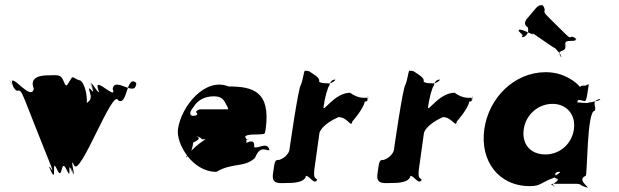

<svg xmlns="http://www.w3.org/2000/svg" viewBox="-20 -872 2952 915"><path d="M212 -513C186 -513 116 -511 141 -449C129 -387 33 -526 37 -478C61 -416 3 -534 34 -475C74 -396 62 -488 99 -394C123 -332 197 -146 222 -84C249 -15 198 -121 221 -55C243 8 199 -116 224 -54C252 4 223 -128 252 -64C280 -4 268 -124 297 -64C326 0 296 -121 323 -54C347 8 301 -117 326 -55C348 3 307 -142 333 -84C361 -24 518 -456 543 -394C589 -363 581 -524 631 -475C655 -413 604 -540 629 -478C629 -401 528 -511 517 -449C541 -387 426 -513 447 -449C468 -389 397 -517 419 -461C443 -399 391 -522 416 -460C443 -392 387 -495 410 -426C431 -363 319 -378 344 -316C341 -207 261 -260 287 -163C305 -98 316 -99 330 -99C349 -137 347 -207 374 -316C416 -378 383 -490 357 -490C329 -498 329 -517 314 -489C294 -455 295 -458 281 -490C269 -520 246 -513 212 -513Z M1242 -238C1244 -242 1245 -252 1246 -256C1271 -436 1186 -460 1069 -460C959 -505 844 -368 828 -256C819 -189 895 -53 1011 -53C1087 -98 1144 -72 1195 -119C1220 -182 1247 -153 1264 -156V-158C1252 -200 1211 -161 1191 -171C1197 -216 1155 -191 1155 -191C1154 -240 1138 -207 1138 -213C1144 -258 1135 -213 1135 -213C1141 -251 1105 -260 1059 -254C993 -232 935 -198 896 -158C861 -123 854 -104 886 -142C896 -158 899 -181 901 -193C937 -209 930 -216 915 -224C911 -225 940 -217 941 -209C936 -207 1171 -206 1171 -206C1167 -206 1160 -206 1155 -209C1139 -223 1152 -231 1197 -231C1241 -232 1241 -234 1242 -238ZM903 -363C920 -392 953 -413 998 -413C1037 -413 1046 -398 1060 -370C1069 -359 1064 -345 1078 -340C1084 -340 1073 -351 1081 -351H933C929 -351 917 -346 914 -338C925 -327 921 -320 897 -320C880 -324 885 -342 903 -363Z M1353 0C1374 0 1433 -1 1438 -34C1456 -34 1477 10 1490 -14C1490 -14 1486 17 1491 -16C1483 -26 1472 -20 1479 -71L1502 -236C1503 -246 1519 -281 1593 -314C1637 -314 1654 -260 1659 -293C1659 -293 1713 -354 1718 -387C1722 -393 1730 -377 1737 -415C1737 -415 1729 -383 1734 -416C1731 -412 1731 -370 1730 -406C1728 -408 1692 -397 1649 -430C1573 -430 1517 -330 1522 -363C1527 -403 1542 -458 1550 -465C1550 -468 1555 -493 1578 -493C1578 -486 1561 -477 1552 -475C1552 -475 1490 -472 1502 -490C1496 -508 1470 -520 1454 -532C1449 -534 1440 -535 1432 -535C1427 -525 1424 -492 1414 -468C1402 -458 1359 -156 1359 -156C1358 -147 1342 -120 1311 -110C1289 -110 1290 -107 1281 -45C1273 10 1313 0 1353 0Z M1851 0C1872 0 1931 -1 1936 -34C1954 -34 1975 10 1988 -14C1988 -14 1984 17 1989 -16C1981 -26 1970 -20 1977 -71L2000 -236C2001 -246 2017 -281 2091 -314C2135 -314 2152 -260 2157 -293C2157 -293 2211 -354 2216 -387C2220 -393 2228 -377 2235 -415C2235 -415 2227 -383 2232 -416C2229 -412 2229 -370 2228 -406C2226 -408 2190 -397 2147 -430C2071 -430 2015 -330 2020 -363C2025 -403 2040 -458 2048 -465C2048 -468 2053 -493 2076 -493C2076 -486 2059 -477 2050 -475C2050 -475 1988 -472 2000 -490C1994 -508 1968 -520 1952 -532C1947 -534 1938 -535 1930 -535C1925 -525 1922 -492 1912 -468C1900 -458 1857 -156 1857 -156C1856 -147 1840 -120 1809 -110C1787 -110 1788 -107 1779 -45C1771 10 1811 0 1851 0Z M2502 -795C2528 -824 2543 -854 2565 -846C2586 -824 2546 -868 2568 -846C2589 -810 2557 -826 2592 -792C2613 -770 2655 -730 2677 -708C2709 -677 2689 -710 2723 -690C2744 -668 2701 -710 2723 -688C2733 -665 2664 -692 2675 -658C2696 -636 2651 -677 2673 -655C2684 -621 2627 -637 2652 -606C2671 -582 2627 -628 2649 -606C2670 -596 2622 -646 2622 -646C2643 -624 2498 -732 2520 -710C2525 -700 2447 -748 2452 -724C2473 -702 2474 -705 2466 -696C2474 -690 2506 -708 2495 -742C2468 -759 2489 -781 2502 -795ZM2288 -256C2267 -106 2355 15 2505 15C2559 15 2553 -1 2623 -26C2642 -34 2606 -47 2647 -55C2656 -55 2611 -53 2649 -53C2653 -45 2601 -30 2637 -19C2646 -19 2600 -18 2638 -18C2646 -8 2592 11 2623 16C2632 16 2584 4 2622 4H2727C2754 4 2737 12 2782 22C2791 22 2743 23 2781 23C2781 14 2730 -16 2771 -34C2780 -34 2776 -344 2814 -344C2826 -362 2792 -391 2840 -400C2849 -400 2803 -399 2841 -399C2840 -389 2762 -381 2782 -381C2782 -381 2723 -383 2730 -386C2742 -395 2725 -402 2721 -400C2720 -393 2723 -395 2745 -395C2770 -391 2772 -377 2780 -431C2787 -482 2790 -472 2771 -464C2749 -464 2746 -463 2745 -457C2741 -459 2735 -472 2710 -488C2676 -511 2634 -528 2581 -528C2431 -528 2309 -406 2288 -256ZM2476 -256C2486 -327 2546 -377 2613 -377C2679 -377 2725 -327 2715 -256C2705 -186 2648 -136 2579 -136C2507 -136 2466 -186 2476 -256Z"/></svg>

Font: Hussar Przerywany
Style: Obl
Weight: 400
Foundry: Cannot Into Space Fonts
Version: Version 0.982